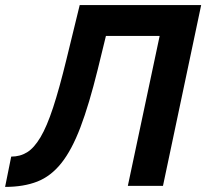

<svg xmlns="http://www.w3.org/2000/svg" viewBox="-35 -730 810 754"><path d="M-15 4 9 -115Q44 -115 71.5 -132Q99 -149 124 -191Q149 -233 173.5 -307.5Q198 -382 226 -497L278 -710H755L605 0H467L592 -589H381L349 -458Q315 -320 281 -230.5Q247 -141 206 -89.5Q165 -38 111.5 -17Q58 4 -15 4Z"/></svg>

Font: Raleway
Style: Bold Italic
Weight: 700
Italic angle: -12°
Designer: Matt McInerney, Pablo Impallari, Rodrigo Fuenzalida
Foundry: Matt McInerney, Pablo Impallari, Rodrigo Fuenzalida
Version: Version 4.101;RELEASE